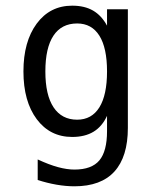

<svg xmlns="http://www.w3.org/2000/svg" viewBox="-20 -485 540 684"><path d="M361.3 -230.5Q361.3 -314.5 334 -357.9Q306.6 -401.4 254.9 -401.4Q199.2 -401.4 170.4 -357.9Q141.6 -314.5 141.6 -230.5Q141.6 -146.5 170.9 -102.5Q200.2 -58.6 254.9 -58.6Q306.6 -58.6 334 -102.5Q361.3 -146.5 361.3 -230.5ZM435.5 -29.3Q435.5 73.2 387.7 126Q339.8 178.7 245.1 178.7Q214.8 178.7 181.2 172.9Q147.5 167 114.3 156.2V83Q154.3 101.6 186.5 110.4Q218.8 119.1 245.1 119.1Q306.6 119.1 334 86.4Q361.3 53.7 361.3 -17.6V-72.3Q343.8 -34.2 313 -15.6Q282.2 2.9 237.3 2.9Q158.2 2.9 110.8 -60.5Q63.5 -124 63.5 -230.5Q63.5 -336.9 110.8 -400.9Q158.2 -464.8 237.3 -464.8Q281.2 -464.8 311.5 -447.3Q341.8 -429.7 361.3 -393.6V-452.1H435.5Z"/></svg>

Font: BabelStone Pseudographica
Style: Regular
Weight: 400
Designer: Andrew West
Foundry: BabelStone
Version: Version 16.0.0